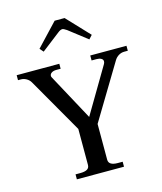

<svg xmlns="http://www.w3.org/2000/svg" viewBox="-136 -1057 978 1157"><g transform="rotate(-15 352.5 -479.0)"><path d="M184 -818 316 -958H378L510 -818L489 -795L374 -884Q355 -897 347 -897Q335 -897 319 -884L204 -795ZM198 -31H227Q256 -31 270.5 -39.5Q285 -48 285 -67V-291L88 -634Q79 -650 62.5 -659.5Q46 -669 29 -669H10V-700H276V-669H249Q231 -669 219.5 -661.5Q208 -654 208 -642Q208 -637 211 -632L367 -344L535 -628Q540 -636 540 -645Q540 -656 529 -662.5Q518 -669 500 -669H469V-700H695V-669H673Q654 -669 637.5 -659Q621 -649 611 -632L405 -290V-67Q405 -31 462 -31H492V0H198Z"/></g></svg>

Font: Taviraj Medium
Style: Regular
Weight: 500
Designer: Katatrad Team
Foundry: CadsonDemak
Version: Version 1.001